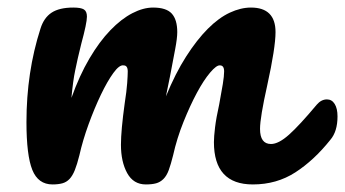

<svg xmlns="http://www.w3.org/2000/svg" viewBox="-20 -486 913 508"><path d="M119 2Q81 2 65.5 -36.5Q50 -75 50 -163Q50 -295 87 -410Q96 -439 116.5 -452.5Q137 -466 174 -466Q194 -466 202 -461Q210 -456 210 -442Q210 -425 195 -370Q190 -350 186 -332.5Q182 -315 179 -300Q176 -286 173.5 -267.5Q171 -249 169 -227Q190 -286 216.5 -331Q243 -376 272 -406Q301 -436 330 -451Q359 -466 385 -466Q420 -466 434.5 -450Q449 -434 449 -401Q449 -385 443.5 -356Q438 -327 430 -285L419 -231Q444 -292 472.5 -336.5Q501 -381 530 -410Q559 -439 588 -452.5Q617 -466 644 -466Q709 -466 709 -401Q709 -360 687 -260Q668 -175 668 -145Q668 -105 697 -105Q717 -105 744.5 -129.5Q772 -154 818 -209Q830 -223 845 -223Q858 -223 865.5 -211Q873 -199 873 -178Q873 -138 854 -116Q811 -62 761.5 -30Q712 2 649 2Q546 2 546 -110Q546 -124 549 -149Q552 -174 560 -210Q566 -242 569.5 -263.5Q573 -285 573 -297Q573 -313 562 -313Q553 -314 536 -294Q519 -274 501 -240.5Q483 -207 465.5 -163.5Q448 -120 438 -75Q432 -51 426.5 -36Q421 -21 412.5 -12.5Q404 -4 393 -1Q382 2 366 2Q333 2 316.5 -28Q300 -58 300 -103Q300 -122 302.5 -149.5Q305 -177 310 -213Q315 -245 316.5 -266Q318 -287 318 -297Q318 -313 307 -313Q296 -315 280 -293Q264 -271 247 -235.5Q230 -200 214.5 -157.5Q199 -115 190 -75Q184 -51 178 -36Q172 -21 164 -12.5Q156 -4 145 -1Q134 2 119 2Z"/></svg>

Font: Lebkuchenwelt
Style: Regular
Weight: 400
Designer: Vernon Adams
Foundry: Gereon Berster
Version: Version 1.000;PS 001.001;hotconv 1.0.56 